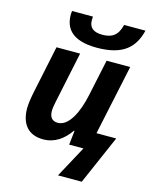

<svg xmlns="http://www.w3.org/2000/svg" viewBox="-140 -870 909 1155"><g transform="rotate(15 314.5 -292.5)"><path d="M52 -147C52 -51 98 10 193 10C264 10 318 -29 359 -88H363L353 0H442L336 196H484L617 -109H494L587 -546H440L392 -320C368 -204 319 -109 253 -109C218 -109 200 -129 200 -169C200 -184 203 -204 208 -227L275 -546H128L66 -251C58 -212 52 -171 52 -147ZM362 -606C529 -606 593 -675 619 -781H486C470 -713 434 -690 374 -690C322 -690 291 -710 291 -758C291 -765 291 -770 292 -781H162C161 -774 160 -766 160 -758C160 -682 198 -606 362 -606Z"/></g></svg>

Font: BC Sans
Style: Bold Italic
Weight: 700
Italic angle: -12°
Designer: Monotype Design Team
Province of B.C.
Foundry: Monotype Imaging Inc.
Version: Version 2.000;GOOG;noto-source:20170915:90ef993387c0